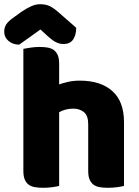

<svg xmlns="http://www.w3.org/2000/svg" viewBox="-57 -884 662 912"><path d="M532 -1Q522 2 500.5 5Q479 8 456 8Q434 8 416.5 5Q399 2 387 -7Q375 -16 368.5 -31.5Q362 -47 362 -72V-294Q362 -335 341.5 -351.5Q321 -368 291 -368Q271 -368 253 -363Q235 -358 224 -351V-1Q214 2 192.5 5Q171 8 148 8Q126 8 108.5 5Q91 2 79 -7Q67 -16 60.5 -31.5Q54 -47 54 -72V-652Q65 -654 86.5 -657.5Q108 -661 130 -661Q152 -661 169.5 -658Q187 -655 199 -646Q211 -637 217.5 -621.5Q224 -606 224 -581V-483Q237 -488 263.5 -494.5Q290 -501 322 -501Q421 -501 476.5 -451.5Q532 -402 532 -304ZM135 -744Q104 -721 80 -704.5Q56 -688 34 -672Q4 -672 -16.5 -689.5Q-37 -707 -37 -733Q-37 -753 -27.5 -768Q-18 -783 9 -802L45 -828Q70 -845 91.5 -854.5Q113 -864 133 -864Q160 -864 179 -855Q198 -846 224 -823L305 -752Q305 -718 290.5 -696.5Q276 -675 245 -675Q235 -675 226.5 -677Q218 -679 208 -684Q198 -689 186 -698.5Q174 -708 158 -723Z"/></svg>

Font: Baloo
Style: Regular
Weight: 400
Designer: Sarang Kulkarni and Ek Type
Foundry: Ek Type
Version: Version 1.100;PS 1.000;hotconv 1.0.88;makeotf.lib2.5.647800;